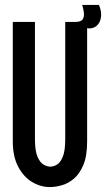

<svg xmlns="http://www.w3.org/2000/svg" viewBox="-20 -749 431 780"><path d="M183 11Q145 11 110.5 -9.5Q76 -30 54 -71.5Q32 -113 32 -174V-660H122V-183Q122 -136 132.5 -112Q143 -88 157.5 -80Q172 -72 184 -72Q197 -72 211 -80Q225 -88 235 -112Q245 -136 245 -183V-660H334V-174Q334 -115 318.5 -78.5Q303 -42 279.5 -22.5Q256 -3 230 4Q204 11 183 11ZM330 -635 285 -645 287 -660Q310 -660 316.5 -671.5Q323 -683 320.5 -699.5Q318 -716 314 -729H382Q394 -701 390 -677.5Q386 -654 370 -642Q354 -630 330 -635Z"/></svg>

Font: Bricolage Grotesque 48pt Condensed
Style: Regular
Weight: 400
Width: 3
Designer: Mathieu Triay
Foundry: Atelier Triay
Version: Version 1.000; ttfautohint (v1.8.4.7-5d5b);gftools[0.9.32]